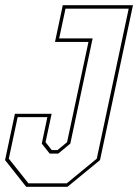

<svg xmlns="http://www.w3.org/2000/svg" viewBox="-22 -720 533 740"><path d="M79 0 -2.5 -103 35.5 -281.5H177L153.5 -172L177.5 -141.5H199.5L236.5 -172L319 -558.5H190L220 -700H490.5L363.5 -103L238 0ZM87.5 -13.5H235.5L351 -108.5L474 -686.5H230.5L206 -572H335L249 -166.5L202.5 -128H169.5L139 -166.5L160.5 -268.5H46L12 -108.5Z"/></svg>

Font: Tourney Condensed Thin
Style: Italic
Weight: 100
Width: 3
Italic angle: -12°
Designer: Tyler Finck
Foundry: Etcetera Type Co
Version: Version 1.010; ttfautohint (v1.8.3)